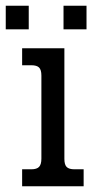

<svg xmlns="http://www.w3.org/2000/svg" viewBox="-48 -648 341 668"><path d="M-28 -628H52V-546H-28ZM173 -628H253V-546H173ZM29 -59H61Q80 -59 88 -67.5Q96 -76 96 -96V-385Q96 -405 88 -413Q80 -421 61 -421H29V-480H176V-95Q176 -75 184 -67Q192 -59 211 -59H243V0H29Z"/></svg>

Font: Pridi Light
Style: Regular
Weight: 300
Version: Version 1.002